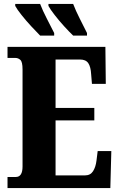

<svg xmlns="http://www.w3.org/2000/svg" viewBox="-20 -951 603 971"><path d="M18 0V-56H60Q94 -56 94 -109V-600Q94 -638 83 -648Q72 -658 58 -658H18V-714H513L515 -527H445L441 -575Q439 -613 426.5 -631.5Q414 -650 385 -650H261V-405H457V-342H261V-64H410Q437 -64 450.5 -85Q464 -106 468 -139L474 -187H543L538 0ZM350 -771Q331 -789 305 -817.5Q279 -846 256.5 -875Q234 -904 225 -921V-931H350Q363 -897 383 -857.5Q403 -818 420 -784V-771ZM183 -771Q165 -789 138.5 -817.5Q112 -846 89 -875Q66 -904 57 -921V-931H183Q196 -897 216.5 -857.5Q237 -818 254 -784V-771Z"/></svg>

Font: Noto Serif ExtraCondensed Black
Style: Regular
Weight: 900
Width: 2
Designer: Monotype Design Team
Foundry: Monotype Imaging Inc.
Version: Version 2.015; ttfautohint (v1.8.4.7-5d5b)